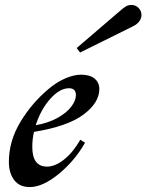

<svg xmlns="http://www.w3.org/2000/svg" viewBox="-20 -751 594 779"><path d="M118 -216Q111 -188 111 -155Q111 -75 171 -75Q203 -75 239 -103Q275 -131 306 -184L325 -172Q283 -98 218 -45Q153 8 101 8Q59 8 37.5 -20.5Q16 -49 16 -94Q16 -178 62 -255Q108 -332 177 -390Q210 -418 245 -433Q280 -448 309 -448Q345 -448 364 -432Q383 -416 383 -390Q383 -334 318.5 -286Q254 -238 118 -216ZM125 -243Q176 -252 213 -272.5Q250 -293 269 -318Q288 -343 288 -365Q288 -393 260 -393Q222 -393 183.5 -349.5Q145 -306 125 -243ZM291 -556 473 -712Q485 -722 493.5 -726.5Q502 -731 513 -731Q530 -731 542 -719Q554 -707 554 -690Q554 -677 545.5 -665Q537 -653 521 -645L305 -538Z"/></svg>

Font: Ibarra Real Nova SemiBold
Style: Italic
Weight: 600
Italic angle: -22°
Designer: Jose Maria Ribagorda & Octavio Pardo
Foundry: Octavio Pardo
Version: Version 1.014